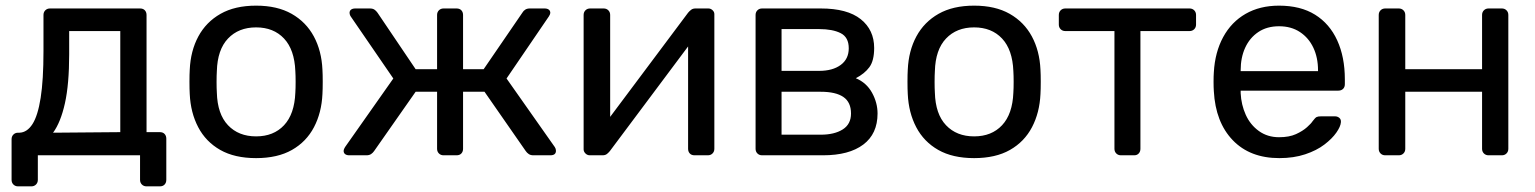

<svg xmlns="http://www.w3.org/2000/svg" viewBox="-20 -550 5438 680"><path d="M44 110Q34 110 27.5 103.5Q21 97 21 87V-57Q21 -67 27.5 -73.5Q34 -80 44 -80H49Q76 -81 95 -110.5Q114 -140 124 -203.5Q134 -267 134 -369V-497Q134 -507 140.5 -513.5Q147 -520 157 -520H476Q487 -520 493 -513.5Q499 -507 499 -497V-82H546Q557 -82 563 -75.5Q569 -69 569 -59V87Q569 97 563 103.5Q557 110 546 110H499Q489 110 482.5 103.5Q476 97 476 87V0H114V87Q114 97 107.5 103.5Q101 110 91 110ZM168 -80 406 -82V-440H225V-358Q225 -252 210 -184.5Q195 -117 168 -80Z M887 10Q811 10 760 -19Q709 -48 682 -99.5Q655 -151 652 -217Q651 -234 651 -260.5Q651 -287 652 -303Q655 -370 682.5 -421Q710 -472 761 -501Q812 -530 887 -530Q962 -530 1013 -501Q1064 -472 1091.5 -421Q1119 -370 1122 -303Q1123 -287 1123 -260.5Q1123 -234 1122 -217Q1119 -151 1092 -99.5Q1065 -48 1014 -19Q963 10 887 10ZM887 -67Q949 -67 986 -106.5Q1023 -146 1026 -222Q1027 -237 1027 -260Q1027 -283 1026 -298Q1023 -374 986 -413.5Q949 -453 887 -453Q825 -453 787.5 -413.5Q750 -374 748 -298Q747 -283 747 -260Q747 -237 748 -222Q750 -146 787.5 -106.5Q825 -67 887 -67Z M1217 0Q1208 0 1202.5 -4Q1197 -8 1197 -16Q1197 -21 1202 -29L1373 -272L1222 -492Q1220 -495 1219 -498.5Q1218 -502 1218 -504Q1218 -512 1223.5 -516Q1229 -520 1238 -520H1290Q1300 -520 1306 -516Q1312 -512 1317 -505L1452 -305H1528V-497Q1528 -507 1534.5 -513.5Q1541 -520 1551 -520H1597Q1608 -520 1614 -513.5Q1620 -507 1620 -497V-305H1693L1830 -505Q1834 -512 1840.5 -516Q1847 -520 1856 -520H1909Q1918 -520 1923.5 -516Q1929 -512 1929 -504Q1929 -502 1927.5 -498.5Q1926 -495 1924 -492L1774 -272L1945 -29Q1949 -23 1949 -16Q1949 -8 1944 -4Q1939 0 1929 0H1869Q1859 0 1852.5 -4.5Q1846 -9 1842 -15L1696 -225H1620V-23Q1620 -13 1614 -6.5Q1608 0 1597 0H1551Q1541 0 1534.5 -6.5Q1528 -13 1528 -23V-225H1452L1305 -15Q1301 -9 1294.5 -4.5Q1288 0 1278 0Z M2069 0Q2060 0 2053.5 -6.5Q2047 -13 2047 -21V-497Q2047 -507 2053.5 -513.5Q2060 -520 2070 -520H2118Q2128 -520 2134.5 -513.5Q2141 -507 2141 -497V-73L2114 -100L2417 -505Q2422 -511 2428 -515.5Q2434 -520 2443 -520H2489Q2497 -520 2503.5 -514Q2510 -508 2510 -500V-23Q2510 -13 2503.5 -6.5Q2497 0 2487 0H2440Q2429 0 2423 -6.5Q2417 -13 2417 -23V-422L2445 -423L2140 -15Q2136 -10 2130 -5Q2124 0 2114 0Z M2679 0Q2669 0 2662.5 -6.5Q2656 -13 2656 -23V-497Q2656 -507 2662.5 -513.5Q2669 -520 2679 -520H2887Q2981 -520 3028.5 -482Q3076 -444 3076 -380Q3076 -335 3059 -312Q3042 -289 3011 -273Q3049 -257 3068.5 -221.5Q3088 -186 3088 -148Q3088 -76 3037.5 -38Q2987 0 2895 0ZM2748 -73H2887Q2935 -73 2964.5 -91.5Q2994 -110 2994 -148Q2994 -188 2967 -206.5Q2940 -225 2887 -225H2748ZM2748 -299H2881Q2929 -299 2957.5 -320Q2986 -341 2986 -379Q2986 -418 2957.5 -432.5Q2929 -447 2881 -447H2748Z M3430 10Q3354 10 3303 -19Q3252 -48 3225 -99.5Q3198 -151 3195 -217Q3194 -234 3194 -260.5Q3194 -287 3195 -303Q3198 -370 3225.5 -421Q3253 -472 3304 -501Q3355 -530 3430 -530Q3505 -530 3556 -501Q3607 -472 3634.5 -421Q3662 -370 3665 -303Q3666 -287 3666 -260.5Q3666 -234 3665 -217Q3662 -151 3635 -99.5Q3608 -48 3557 -19Q3506 10 3430 10ZM3430 -67Q3492 -67 3529 -106.5Q3566 -146 3569 -222Q3570 -237 3570 -260Q3570 -283 3569 -298Q3566 -374 3529 -413.5Q3492 -453 3430 -453Q3368 -453 3330.5 -413.5Q3293 -374 3291 -298Q3290 -283 3290 -260Q3290 -237 3291 -222Q3293 -146 3330.5 -106.5Q3368 -67 3430 -67Z M3950 0Q3940 0 3933.5 -6.5Q3927 -13 3927 -23V-440H3753Q3743 -440 3736.5 -446.5Q3730 -453 3730 -463V-497Q3730 -507 3736.5 -513.5Q3743 -520 3753 -520H4193Q4203 -520 4209.5 -513.5Q4216 -507 4216 -497V-463Q4216 -453 4209.5 -446.5Q4203 -440 4193 -440H4019V-23Q4019 -13 4013 -6.5Q4007 0 3997 0Z M4511 10Q4407 10 4346 -53.5Q4285 -117 4279 -227Q4278 -240 4278 -260.5Q4278 -281 4279 -294Q4283 -365 4312 -418.5Q4341 -472 4391.5 -501Q4442 -530 4510 -530Q4586 -530 4637.5 -498Q4689 -466 4716 -407Q4743 -348 4743 -269V-252Q4743 -241 4736.5 -235Q4730 -229 4720 -229H4374Q4374 -228 4374 -225Q4374 -222 4374 -220Q4376 -179 4392 -143.5Q4408 -108 4438.5 -86Q4469 -64 4510 -64Q4546 -64 4570 -75Q4594 -86 4609 -99.5Q4624 -113 4629 -121Q4638 -133 4643 -135.5Q4648 -138 4659 -138H4708Q4717 -138 4723.5 -132.5Q4730 -127 4729 -117Q4728 -102 4713 -80.5Q4698 -59 4670.5 -38Q4643 -17 4602.5 -3.5Q4562 10 4511 10ZM4374 -298H4648V-301Q4648 -346 4631.5 -381Q4615 -416 4584 -436.5Q4553 -457 4510 -457Q4467 -457 4436.5 -436.5Q4406 -416 4390 -381Q4374 -346 4374 -301Z M4886 0Q4876 0 4869.5 -6.5Q4863 -13 4863 -23V-497Q4863 -507 4869.5 -513.5Q4876 -520 4886 -520H4934Q4944 -520 4950.5 -513.5Q4957 -507 4957 -497V-305H5229V-497Q5229 -507 5235.5 -513.5Q5242 -520 5252 -520H5299Q5309 -520 5315.5 -513.5Q5322 -507 5322 -497V-23Q5322 -13 5315.5 -6.5Q5309 0 5299 0H5252Q5242 0 5235.5 -6.5Q5229 -13 5229 -23V-225H4957V-23Q4957 -13 4950.5 -6.5Q4944 0 4934 0Z"/></svg>

Font: RubikRegular
Style: Regular
Weight: 400
Designer: Hubert and Fischer
Foundry: Hubert and Fischer
Version: Version 2.300;gftools[0.9.30]